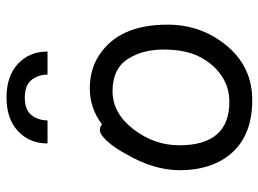

<svg xmlns="http://www.w3.org/2000/svg" viewBox="-126 -672 821 610"><g transform="rotate(-90 285.0 -366.5)"><path d="M267.1 -48.8Q314 -48.8 351.1 -74.5Q388.2 -100.1 410.6 -144.5Q433.1 -189 433.1 -257.8Q433.1 -325.7 402.1 -372.8Q371.1 -419.9 301 -419.9Q231 -419.9 179.9 -353.5Q128.9 -287.1 128.9 -208Q128.9 -48.8 267.1 -48.8ZM272.9 23.9Q164.1 23.9 106.9 -38.6Q49.8 -101.1 49.8 -207Q49.8 -289.1 101.1 -377Q121.1 -414.1 142.1 -437Q163.1 -460 176.8 -460Q189.9 -460 194.8 -453.1Q246.6 -492.2 308.8 -492.2Q371.1 -492.2 416 -461.9Q512.2 -398.9 512.2 -245.1Q512.2 -141.1 449.2 -62Q380.9 23.9 272.9 23.9ZM426.8 -626.5H353.5Q353.5 -655.3 336.7 -677Q319.8 -698.7 280.8 -698.7Q240.7 -698.7 224.4 -677Q208 -655.3 208 -626.5H134.8Q134.8 -684.1 174.1 -720.5Q213.4 -756.8 280.8 -756.8Q348.6 -756.8 387.7 -720.5Q426.8 -684.1 426.8 -626.5Z"/></g></svg>

Font: LXGW WenKai Screen R
Style: Regular
Weight: 400
Designer: Fontworks Inc.
Version: Version 1.235;May 31, 2022